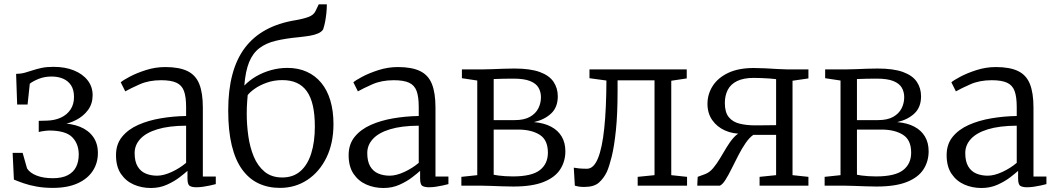

<svg xmlns="http://www.w3.org/2000/svg" viewBox="-20 -882 5013 912"><path d="M231 10.5Q189 10.5 154.2 4.2Q119.5 -2 92.2 -11.5Q65 -21 46 -29L40 -156H87.5L108.5 -82Q122 -60.5 154 -48Q186 -35.5 231 -35.5Q274.5 -35.5 301.8 -49.8Q329 -64 341.5 -89.2Q354 -114.5 354 -148Q354 -199 322.8 -230.5Q291.5 -262 213 -262Q207.5 -262 196.8 -260.8Q186 -259.5 176.5 -257.8Q167 -256 164 -255V-308L202.5 -309Q240.5 -310 269.5 -323.5Q298.5 -337 315 -361.8Q331.5 -386.5 331.5 -421.5Q331.5 -455.5 317.5 -476.8Q303.5 -498 279.8 -508.2Q256 -518.5 225 -518.5Q192 -518.5 164.8 -507.8Q137.5 -497 121.5 -484.5L111 -385.5H61.5L56.5 -531Q80 -531.5 98.5 -536.8Q117 -542 135.8 -548.2Q154.5 -554.5 178 -559.5Q201.5 -564.5 234 -564.5Q289.5 -564.5 331.2 -547.5Q373 -530.5 396.5 -500.2Q420 -470 420 -430Q420 -389.5 398.5 -360Q377 -330.5 341.8 -312.2Q306.5 -294 264.5 -288L266 -296Q319.5 -296 359.8 -279.8Q400 -263.5 422.5 -232Q445 -200.5 445 -155Q445 -107.5 420.5 -70Q396 -32.5 348.2 -11Q300.5 10.5 231 10.5Z M696.5 11Q652.5 11 615 -5.5Q577.5 -22 554.2 -56.5Q531 -91 531 -145Q531 -197 559.8 -232.2Q588.5 -267.5 636.5 -288.8Q684.5 -310 743.5 -320Q802.5 -330 864 -331V-373.5Q864 -422.5 853.8 -450Q843.5 -477.5 817.8 -489.2Q792 -501 745.5 -501Q687.5 -501 643.5 -481.5Q599.5 -462 575 -448L553.5 -491Q563 -500 595.2 -517.2Q627.5 -534.5 672.5 -549Q717.5 -563.5 765 -563.5Q831 -563.5 870.2 -544.5Q909.5 -525.5 926.5 -483.2Q943.5 -441 943.5 -371.5V-43.5H1005V-7.5Q994 -4.5 978.2 -1Q962.5 2.5 945.2 5Q928 7.5 913 7.5Q891.5 7.5 881 0.8Q870.5 -6 870.5 -34.5V-70.5Q858.5 -59.5 833.2 -40Q808 -20.5 773.2 -4.8Q738.5 11 696.5 11ZM726 -47.5Q757 -47.5 795.5 -65.2Q834 -83 864 -108.5V-285Q782 -284.5 727.8 -268Q673.5 -251.5 646.5 -222.2Q619.5 -193 619.5 -155Q619.5 -115.5 633.5 -91.8Q647.5 -68 671.8 -57.8Q696 -47.5 726 -47.5Z M1310 10.5Q1253.5 10.5 1208.2 -10.8Q1163 -32 1130.5 -76.5Q1098 -121 1081 -190.8Q1064 -260.5 1064 -357.5Q1064 -454 1083.8 -528Q1103.5 -602 1143.2 -654.8Q1183 -707.5 1243 -740.2Q1303 -773 1383.5 -786Q1418.5 -792 1444 -801Q1469.5 -810 1478.5 -829L1494 -861.5H1532.5Q1532.5 -838.5 1530 -816.8Q1527.5 -795 1523.8 -776Q1520 -757 1514.5 -741.5Q1506.5 -730 1490.2 -723Q1474 -716 1451.5 -712.2Q1429 -708.5 1401 -705.5Q1336.5 -699.5 1289.8 -688.2Q1243 -677 1211.8 -653Q1180.5 -629 1163.2 -586.5Q1146 -544 1140.5 -475.5Q1165 -501 1197.5 -519.8Q1230 -538.5 1268 -549Q1306 -559.5 1345 -559.5Q1396.5 -559.5 1437 -541.2Q1477.5 -523 1506 -488.5Q1534.5 -454 1549.2 -404.5Q1564 -355 1564 -292.5Q1564 -202 1530.8 -133.8Q1497.5 -65.5 1440 -27.5Q1382.5 10.5 1310 10.5ZM1321 -39Q1372.5 -39 1406.8 -68.8Q1441 -98.5 1458.2 -153Q1475.5 -207.5 1475.5 -281Q1475.5 -338.5 1466 -380.2Q1456.5 -422 1437.2 -448.8Q1418 -475.5 1389.2 -488.5Q1360.5 -501.5 1321 -501.5Q1281.5 -501.5 1247.2 -489.2Q1213 -477 1189.5 -460.2Q1166 -443.5 1156.5 -430Q1155.5 -416 1154.2 -401.5Q1153 -387 1152.5 -372Q1152 -357 1152 -341.5Q1152 -289.5 1159.5 -236Q1167 -182.5 1185.5 -138Q1204 -93.5 1237 -66.2Q1270 -39 1321 -39Z M1801.5 11Q1757.5 11 1720 -5.5Q1682.5 -22 1659.2 -56.5Q1636 -91 1636 -145Q1636 -197 1664.8 -232.2Q1693.5 -267.5 1741.5 -288.8Q1789.5 -310 1848.5 -320Q1907.5 -330 1969 -331V-373.5Q1969 -422.5 1958.8 -450Q1948.5 -477.5 1922.8 -489.2Q1897 -501 1850.5 -501Q1792.5 -501 1748.5 -481.5Q1704.5 -462 1680 -448L1658.5 -491Q1668 -500 1700.2 -517.2Q1732.5 -534.5 1777.5 -549Q1822.5 -563.5 1870 -563.5Q1936 -563.5 1975.2 -544.5Q2014.5 -525.5 2031.5 -483.2Q2048.5 -441 2048.5 -371.5V-43.5H2110V-7.5Q2099 -4.5 2083.2 -1Q2067.5 2.5 2050.2 5Q2033 7.5 2018 7.5Q1996.5 7.5 1986 0.8Q1975.5 -6 1975.5 -34.5V-70.5Q1963.5 -59.5 1938.2 -40Q1913 -20.5 1878.2 -4.8Q1843.5 11 1801.5 11ZM1831 -47.5Q1862 -47.5 1900.5 -65.2Q1939 -83 1969 -108.5V-285Q1887 -284.5 1832.8 -268Q1778.5 -251.5 1751.5 -222.2Q1724.5 -193 1724.5 -155Q1724.5 -115.5 1738.5 -91.8Q1752.5 -68 1776.8 -57.8Q1801 -47.5 1831 -47.5Z M2418.5 4Q2397 4 2367.2 3Q2337.5 2 2310.8 1Q2284 0 2269.5 0H2171.5V-42L2247 -50V-499.5L2174 -510.5V-552.5H2279.5Q2296 -552.5 2320 -553.5Q2344 -554.5 2371 -555.5Q2398 -556.5 2423 -556.5Q2498.5 -556.5 2543.8 -540Q2589 -523.5 2609.2 -493.5Q2629.5 -463.5 2629.5 -424.5Q2629.5 -373 2598.5 -343.5Q2567.5 -314 2516.5 -302Q2564 -298 2597.2 -280.5Q2630.5 -263 2648 -233.5Q2665.5 -204 2665.5 -163.5Q2665.5 -115.5 2641 -77.5Q2616.5 -39.5 2562.5 -17.8Q2508.5 4 2418.5 4ZM2415.5 -44Q2505.5 -44 2544 -73.8Q2582.5 -103.5 2582.5 -157Q2582.5 -217.5 2543.2 -242Q2504 -266.5 2441.5 -266.5H2325V-52Q2333.5 -50 2347.8 -48.2Q2362 -46.5 2379.8 -45.2Q2397.5 -44 2415.5 -44ZM2325 -311.5H2425Q2470 -311.5 2497.2 -327Q2524.5 -342.5 2537 -367.2Q2549.5 -392 2549.5 -420Q2549.5 -445.5 2538 -465.5Q2526.5 -485.5 2498 -497Q2469.5 -508.5 2418.5 -508.5Q2395 -508.5 2370.8 -508Q2346.5 -507.5 2325 -506.5Z M2755 6Q2739.5 6 2728 4Q2716.5 2 2710.5 0L2705.5 -85.5Q2715.5 -83.5 2731.2 -82Q2747 -80.5 2768 -80.5Q2800 -80.5 2820.2 -129.8Q2840.5 -179 2850.2 -272.5Q2860 -366 2860.5 -499.5L2780 -510.5V-552.5H3242V-509.5L3168.5 -498.5V-50L3243.5 -42V0H3009V-42L3089 -50V-500.5H2913.5V-451Q2913.5 -339 2905.5 -262.8Q2897.5 -186.5 2885.8 -139Q2874 -91.5 2862.5 -65.5Q2848 -35.5 2825 -14.8Q2802 6 2755 6Z M3292 0 3294 -42 3330.5 -55.5Q3351 -63.5 3368 -84Q3385 -104.5 3400.5 -130.5Q3416 -156.5 3431.8 -182.8Q3447.5 -209 3465.5 -229Q3483.5 -249 3505.5 -256.5L3506 -247Q3461.5 -245.5 3423.8 -262.2Q3386 -279 3363.2 -311.5Q3340.5 -344 3340.5 -388.5Q3340.5 -434.5 3365.2 -473.5Q3390 -512.5 3439 -535.8Q3488 -559 3560.5 -559Q3585.5 -559 3615.5 -557.5Q3645.5 -556 3672.5 -554.2Q3699.5 -552.5 3715.5 -552.5H3820V-509.5L3744.5 -498.5V-50L3820 -42V0H3588V-42L3666.5 -50V-241.5H3558.5Q3539.5 -228.5 3521.5 -202.2Q3503.5 -176 3487 -143.8Q3470.5 -111.5 3455.2 -80.8Q3440 -50 3426 -27.8Q3412 -5.5 3399 0ZM3568 -286.5Q3584 -286.5 3603 -286.8Q3622 -287 3639.5 -287.2Q3657 -287.5 3666.5 -287.5V-506Q3656.5 -507.5 3637 -509Q3617.5 -510.5 3596.2 -511.2Q3575 -512 3560.5 -512Q3512 -512 3481.2 -497Q3450.5 -482 3436.8 -455Q3423 -428 3423 -392.5Q3423 -348.5 3441.8 -325.5Q3460.5 -302.5 3493.5 -294.5Q3526.5 -286.5 3568 -286.5Z M4144 4Q4122.5 4 4092.8 3Q4063 2 4036.2 1Q4009.5 0 3995 0H3897V-42L3972.5 -50V-499.5L3899.5 -510.5V-552.5H4005Q4021.5 -552.5 4045.5 -553.5Q4069.5 -554.5 4096.5 -555.5Q4123.5 -556.5 4148.5 -556.5Q4224 -556.5 4269.2 -540Q4314.5 -523.5 4334.8 -493.5Q4355 -463.5 4355 -424.5Q4355 -373 4324 -343.5Q4293 -314 4242 -302Q4289.5 -298 4322.8 -280.5Q4356 -263 4373.5 -233.5Q4391 -204 4391 -163.5Q4391 -115.5 4366.5 -77.5Q4342 -39.5 4288 -17.8Q4234 4 4144 4ZM4141 -44Q4231 -44 4269.5 -73.8Q4308 -103.5 4308 -157Q4308 -217.5 4268.8 -242Q4229.5 -266.5 4167 -266.5H4050.5V-52Q4059 -50 4073.2 -48.2Q4087.5 -46.5 4105.2 -45.2Q4123 -44 4141 -44ZM4050.5 -311.5H4150.5Q4195.5 -311.5 4222.8 -327Q4250 -342.5 4262.5 -367.2Q4275 -392 4275 -420Q4275 -445.5 4263.5 -465.5Q4252 -485.5 4223.5 -497Q4195 -508.5 4144 -508.5Q4120.5 -508.5 4096.2 -508Q4072 -507.5 4050.5 -506.5Z M4642 11Q4598 11 4560.5 -5.5Q4523 -22 4499.8 -56.5Q4476.5 -91 4476.5 -145Q4476.5 -197 4505.2 -232.2Q4534 -267.5 4582 -288.8Q4630 -310 4689 -320Q4748 -330 4809.5 -331V-373.5Q4809.5 -422.5 4799.2 -450Q4789 -477.5 4763.2 -489.2Q4737.5 -501 4691 -501Q4633 -501 4589 -481.5Q4545 -462 4520.5 -448L4499 -491Q4508.5 -500 4540.8 -517.2Q4573 -534.5 4618 -549Q4663 -563.5 4710.5 -563.5Q4776.5 -563.5 4815.8 -544.5Q4855 -525.5 4872 -483.2Q4889 -441 4889 -371.5V-43.5H4950.5V-7.5Q4939.5 -4.5 4923.8 -1Q4908 2.5 4890.8 5Q4873.5 7.5 4858.5 7.5Q4837 7.5 4826.5 0.8Q4816 -6 4816 -34.5V-70.5Q4804 -59.5 4778.8 -40Q4753.5 -20.5 4718.8 -4.8Q4684 11 4642 11ZM4671.5 -47.5Q4702.5 -47.5 4741 -65.2Q4779.5 -83 4809.5 -108.5V-285Q4727.5 -284.5 4673.2 -268Q4619 -251.5 4592 -222.2Q4565 -193 4565 -155Q4565 -115.5 4579 -91.8Q4593 -68 4617.2 -57.8Q4641.5 -47.5 4671.5 -47.5Z"/></svg>

Font: Merriweather 24pt Light
Style: Regular
Weight: 300
Designer: Eben Sorkin
Foundry: Eben Sorkin
Version: Version 2.100